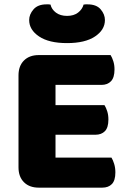

<svg xmlns="http://www.w3.org/2000/svg" viewBox="-20 -859 588 882"><path d="M65 -442H235V-6Q224 -3 203 0Q182 3 158 3Q115 3 90 -22Q65 -47 65 -90ZM235 -161H65V-513Q65 -556 90 -581Q115 -606 158 -606Q182 -606 203 -603Q224 -600 235 -597ZM158 -240V-376H460Q467 -365 472.5 -348Q478 -331 478 -310Q478 -273 462 -256.5Q446 -240 418 -240ZM158 3V-135H492Q499 -124 504.5 -106Q510 -88 510 -67Q510 -30 494 -13.5Q478 3 450 3ZM158 -469V-606H488Q495 -595 500.5 -578Q506 -561 506 -540Q506 -503 490 -486Q474 -469 446 -469ZM288 -786Q319 -786 338.5 -801Q358 -816 364 -838Q369 -839 373.5 -839Q378 -839 382 -839Q423 -839 442.5 -816Q462 -793 462 -767Q462 -722 416.5 -691.5Q371 -661 288 -661Q205 -661 159.5 -691.5Q114 -722 114 -767Q114 -793 134 -816Q154 -839 194 -839Q199 -839 203 -839Q207 -839 212 -838Q217 -816 237 -801Q257 -786 288 -786Z"/></svg>

Font: Baloo Bhaijaan 2 ExtraBold
Style: Regular
Weight: 800
Designer: Sanskriti Dholi, Noopur Datye and Ek Type
Foundry: Ek Type
Version: Version 1.701